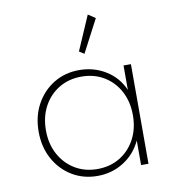

<svg xmlns="http://www.w3.org/2000/svg" viewBox="-88 -877 892 972"><g transform="rotate(-10 357.5 -391.0)"><path d="M335.5 16Q410 16 470 -21.8Q530 -59.5 561.5 -126V0H599.5V-512H561.5V-386.5Q533 -452.5 472.2 -490.2Q411.5 -528 335.5 -528Q262.5 -528 204.8 -492.8Q147 -457.5 113.5 -396.2Q80 -335 80 -256Q80 -177.5 113.5 -116Q147 -54.5 205 -19.2Q263 16 335.5 16ZM341 -18.5Q276.5 -18.5 226 -49Q175.5 -79.5 146.5 -133.2Q117.5 -187 117.5 -256Q117.5 -325.5 146.2 -379Q175 -432.5 225.5 -463Q276 -493.5 341 -493.5Q406.5 -493.5 457 -463Q507.5 -432.5 536 -379Q564.5 -325.5 564.5 -256Q564.5 -187 535.8 -133.2Q507 -79.5 456.8 -49Q406.5 -18.5 341 -18.5ZM377 -604.5 465 -772.5 428 -797.5 351.5 -621Z"/></g></svg>

Font: Spartan ExtraLight
Style: Regular
Weight: 200
Designer: Matt Bailey, Mirko Velimirovic
Foundry: Matt Bailey
Version: Version 1.003; ttfautohint (v1.8.3)